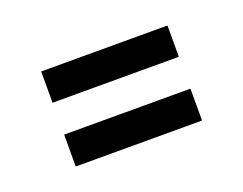

<svg xmlns="http://www.w3.org/2000/svg" viewBox="-44 -444 380 300"><g transform="rotate(-20 146.0 -294.0)"><path d="M41 -321V-373H251V-321ZM41 -215V-268H251V-215Z"/></g></svg>

Font: Bricolage Grotesque 96pt Condensed ExtraLight
Style: Regular
Weight: 200
Width: 3
Designer: Mathieu Triay
Foundry: Atelier Triay
Version: Version 1.001; ttfautohint (v1.8.4.7-5d5b);gftools[0.9.33.de